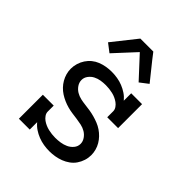

<svg xmlns="http://www.w3.org/2000/svg" viewBox="-212 -889 1025 1025"><g transform="rotate(45 300.0 -376.5)"><path d="M332 8Q311 8 289.5 4.5Q268 1 247.5 -7Q227 -15 209 -27Q191 -39 177 -56V0H95V-181H177V-136Q177 -123 185 -111.5Q193 -100 203.5 -92.5Q214 -85 226.5 -79.5Q239 -74 252 -71Q265 -68 278 -66.5Q291 -65 304 -65Q323 -65 342.5 -68Q362 -71 379.5 -79Q397 -87 410 -102.5Q423 -118 423 -138Q423 -156 412 -172Q401 -188 385 -197.5Q369 -207 350.5 -211Q332 -215 313.5 -217.5Q295 -220 276.5 -222.5Q258 -225 240 -230Q222 -235 205 -242.5Q188 -250 172.5 -260Q157 -270 144 -283.5Q131 -297 121.5 -313.5Q112 -330 107 -348Q102 -366 102 -385Q102 -405 108 -425Q114 -445 125.5 -462.5Q137 -480 153 -493Q169 -506 188 -513.5Q207 -521 227.5 -524.5Q248 -528 269 -528Q290 -528 311.5 -524.5Q333 -521 353 -513Q373 -505 391 -493Q409 -481 423 -464V-520H505V-339H423V-384Q423 -397 415 -408.5Q407 -420 396.5 -427.5Q386 -435 374 -440.5Q362 -446 349 -449Q336 -452 323 -453.5Q310 -455 297 -455Q278 -455 259.5 -452Q241 -449 224.5 -440.5Q208 -432 196.5 -416.5Q185 -401 185 -383Q185 -364 196 -348Q207 -332 223 -322.5Q239 -313 257 -309Q275 -305 293.5 -303Q312 -301 330.5 -298Q349 -295 367 -290Q385 -285 402.5 -278Q420 -271 435.5 -260.5Q451 -250 464 -236.5Q477 -223 486.5 -207Q496 -191 501 -172.5Q506 -154 506 -136Q506 -115 499.5 -94.5Q493 -74 481 -56.5Q469 -39 451.5 -26.5Q434 -14 414.5 -6.5Q395 1 374 4.5Q353 8 332 8ZM190 -589 143 -625 251 -761H349L376 -726L457 -625L410 -589L300 -708Z"/></g></svg>

Font: Iosevka Plex Etoile
Style: Regular
Weight: 400
Designer: Belleve Invis
Foundry: Belleve Invis
Version: Version 25.1.1; ttfautohint (v1.8.4)